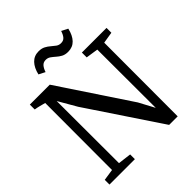

<svg xmlns="http://www.w3.org/2000/svg" viewBox="-253 -1107 1264 1264"><g transform="rotate(-45 379.0 -475.0)"><path d="M109 -56 110 -679Q93 -683.5 72 -689Q51 -694.5 31 -697.5V-743H216.5L544 -250L602 -141.5L601 -685L515.5 -698V-743H745V-698L665.5 -685L664.5 0H585L246 -507.5L172.5 -634.5L173.5 -55.5L266 -44V0H29.5V-44ZM455.5 -810Q428 -810 409.2 -820.2Q390.5 -830.5 375.8 -843.8Q361 -857 346.5 -867.2Q332 -877.5 313 -877.5Q290.5 -877.5 277.2 -862.2Q264 -847 255.5 -821L211.5 -843.5Q223 -893.5 250.2 -922Q277.5 -950.5 319.5 -950.5Q347 -950.5 366 -940.5Q385 -930.5 400 -917.2Q415 -904 429.2 -893.8Q443.5 -883.5 462 -883.5Q485 -883 498 -898Q511 -913 519.5 -940L563.5 -917.5Q552 -866.5 525 -838.2Q498 -810 455.5 -810Z"/></g></svg>

Font: Merriweather Text
Style: Regular
Weight: 400
Designer: Eben Sorkin
Foundry: Eben Sorkin
Version: Version 2.100; ttfautohint (v1.7.19-72a1) -l 8 -r 50 -G 200 